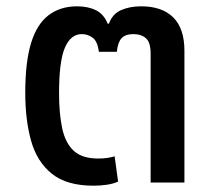

<svg xmlns="http://www.w3.org/2000/svg" viewBox="-20 -578 681 608"><path d="M276 10Q191 10 144 -28Q97 -66 78.5 -132Q60 -198 60 -284Q60 -382 78.5 -442Q97 -502 134 -530Q171 -558 224 -558Q259 -558 284 -545.5Q309 -533 321 -503H325Q336 -534 363.5 -546Q391 -558 427 -558Q493 -558 528.5 -523Q564 -488 564 -417V0H457V-408Q457 -444 442 -457Q427 -470 403 -470Q377 -470 365 -457Q353 -444 350 -414H293Q289 -447 273.5 -458.5Q258 -470 239 -470Q204 -470 185.5 -427Q167 -384 167 -283Q167 -218 177 -171.5Q187 -125 213.5 -100.5Q240 -76 291 -76Q308 -76 320.5 -78Q333 -80 343 -83L354 -3Q339 4 318.5 7Q298 10 276 10Z"/></svg>

Font: Noto Sans Thai Medium
Style: Regular
Weight: 500
Designer: Monotype Design Team
Foundry: Monotype Imaging Inc.
Version: Version 2.001